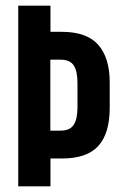

<svg xmlns="http://www.w3.org/2000/svg" viewBox="-20 -659 432 679"><path d="M113.5 -98.5V-197H193.5Q227 -197 240.5 -217.2Q254 -237.5 254 -279.5V-365.5Q254 -408 240.5 -428Q227 -448 194 -448H114.5V-546.5H198Q287 -546.5 327.5 -500.5Q368 -454.5 368 -367.5V-277.5Q368 -187.5 327.8 -143Q287.5 -98.5 199.5 -98.5ZM44.5 0V-639H158.5V-532.5L158 -481.5V-159.5L158.5 -130V0Z"/></svg>

Font: Anek Tamil Condensed SemiBold
Style: Regular
Weight: 600
Width: 3
Designer: Aadarsh Rajan (Tamil), Yesha Goshar (Latin)
Foundry: Ek Type
Version: Version 1.003